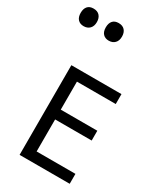

<svg xmlns="http://www.w3.org/2000/svg" viewBox="-298 -1227 1125 1324"><g transform="rotate(30 264.0 -564.5)"><path d="M496 0H97V-714H496V-635H187V-412H478V-334H187V-79H496ZM235 -989Q206 -989 189 -1007Q172 -1025 172 -1059Q172 -1092 188 -1110.5Q204 -1129 235 -1129Q267 -1129 284 -1110Q301 -1091 301 -1059Q301 -1026 283 -1007.5Q265 -989 235 -989ZM35 -989Q6 -989 -11 -1007Q-28 -1025 -28 -1059Q-28 -1092 -12 -1110.5Q4 -1129 35 -1129Q67 -1129 84 -1110Q101 -1091 101 -1059Q101 -1026 83 -1007.5Q65 -989 35 -989Z"/></g></svg>

Font: Noto Sans Tifinagh Azawagh
Style: Regular
Weight: 400
Designer: JamraPatel
Foundry: JamraPatel LLC
Version: Version 2.006; ttfautohint (v1.8.4.7-5d5b)